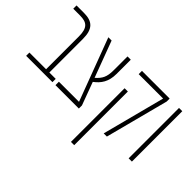

<svg xmlns="http://www.w3.org/2000/svg" viewBox="-126 -962 1579 1579"><g transform="rotate(45 663.5 -173.0)"><path d="M24 0H330V-38H256V-427C256 -543 210 -586 111 -586H24V-548H102C182 -548 218 -520 218 -419V-38H24Z M365 0H637V-36L563 -236C618 -277 655 -329 655 -420V-586H617V-425C617 -347 598 -312 550 -270L432 -586H394L599 -40H365Z M926 0H963L1107 -551V-586H785V-548H1069ZM785 240H823V-384H785Z M1216 0H1254V-586H1216Z"/></g></svg>

Font: Noto Sans Hebrew ExtraCondensed ExtraLight
Style: Regular
Weight: 200
Width: 2
Designer: Monotype Design Team
Foundry: Monotype Imaging Inc.
Version: Version 2.004